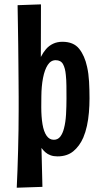

<svg xmlns="http://www.w3.org/2000/svg" viewBox="-20 -719 484 897"><path d="M58.2 158Q60.2 118.8 61.7 75Q63.2 31.2 64.5 -15.7Q65.8 -62.6 66.5 -111Q67.2 -159.4 67.2 -206.8Q67.2 -232.8 67.2 -266.3Q67.2 -299.8 66.7 -339.3Q66.2 -378.8 66 -421.8Q65.8 -464.8 65.1 -510.5Q64.4 -556.2 63.7 -602.9Q63 -649.6 62.2 -694.8L171.4 -698.6Q171.4 -637.6 171.1 -575.9Q170.8 -514.2 170.8 -452.8Q181 -473.2 194.9 -489.4Q208.8 -505.6 228.1 -514.7Q247.4 -523.8 271.6 -523.8Q323.6 -523.8 349.6 -491.4Q375.6 -459 386.8 -407Q394 -375.4 396.1 -337.6Q398.2 -299.8 398.2 -259.6Q398.2 -226.2 395.4 -193.4Q392.6 -160.6 386.2 -131.1Q379.8 -101.6 369 -76Q351.8 -36.6 322.7 -12.5Q293.6 11.6 248.4 11.6Q230.4 11.6 216.3 6.5Q202.2 1.4 192 -7.6Q181.8 -16.6 173.8 -27.8L178.2 154ZM172.8 -219Q172.8 -173 178.6 -138.5Q184.4 -104 197.6 -85Q210.8 -66 231.4 -66Q250.2 -66 261.6 -80.7Q273 -95.4 279 -119.6Q286.4 -147.4 288.5 -184Q290.6 -220.6 290.6 -258.8Q290.6 -290.8 290.3 -318.5Q290 -346.2 287.6 -368.2Q284.8 -400.4 274.5 -419.1Q264.2 -437.8 240 -437.8Q217.4 -437.8 202.9 -415.4Q188.4 -393 181 -354.8Q173.6 -316.6 173.2 -268.4Z"/></svg>

Font: Truculenta
Style: Regular
Weight: 400
Designer: Ivan Castro, Eva Sanz & Omnibus-Type Team
Foundry: Omnibus-Type
Version: Version 1.002